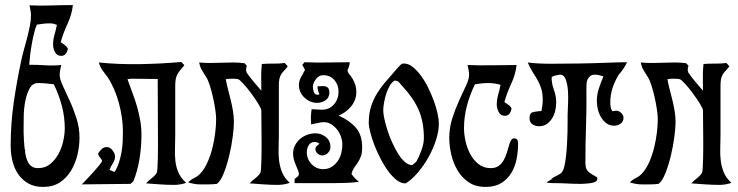

<svg xmlns="http://www.w3.org/2000/svg" viewBox="-20 -721 2907 756"><path d="M221 -465Q219 -455 217 -445.5Q215 -436 215 -426Q215 -410 227 -384Q239 -358 254 -325.5Q269 -293 281 -255.5Q293 -218 293 -179Q293 -146 285 -112Q277 -78 260 -49.5Q243 -21 216 -3Q189 15 150 15Q115 15 91 1Q67 -13 51.5 -35.5Q36 -58 29 -87.5Q22 -117 22 -147Q22 -233 34 -317Q46 -401 64 -484Q68 -504 74.5 -526.5Q81 -549 87 -572.5Q93 -596 97.5 -618.5Q102 -641 102 -661Q102 -671 100 -680.5Q98 -690 96 -700Q139 -698 181.5 -699.5Q224 -701 267 -701Q263 -664 246 -627.5Q229 -591 219 -555Q227 -549 234.5 -544Q242 -539 247 -530Q246 -519 239.5 -510Q233 -501 221 -501Q204 -501 196.5 -516Q189 -531 189 -545Q189 -565 194.5 -584Q200 -603 204 -623Q196 -626 190.5 -627.5Q185 -629 177 -629Q153 -629 125 -624Q119 -610 114 -589.5Q109 -569 105 -546.5Q101 -524 98.5 -502.5Q96 -481 95 -466Q127 -466 158 -464Q189 -462 221 -465ZM130 -59Q158 -59 177.5 -75Q197 -91 210 -114.5Q223 -138 229 -165.5Q235 -193 235 -216Q235 -261 223.5 -304.5Q212 -348 192 -389Q177 -391 161.5 -392.5Q146 -394 130 -394Q108 -394 96.5 -372.5Q85 -351 79.5 -322.5Q74 -294 73.5 -265.5Q73 -237 73 -222Q73 -214 73 -200.5Q73 -187 74 -172.5Q75 -158 76 -145Q77 -132 80 -125H78Q80 -113 83 -101.5Q86 -90 91.5 -80.5Q97 -71 106 -65Q115 -59 130 -59Z M494 3Q446 3 398 4Q350 5 302 5Q307 0 320 -13.5Q333 -27 346.5 -42Q360 -57 371 -70.5Q382 -84 382 -89Q378 -96 373 -102Q368 -108 366 -116Q372 -126 380.5 -134Q389 -142 401 -142Q413 -142 423 -129Q433 -116 433 -105Q433 -91 424.5 -78Q416 -65 411 -52L431 -44Q441 -59 447.5 -78.5Q454 -98 458 -119.5Q462 -141 463 -162Q464 -183 464 -201Q464 -256 448.5 -314Q433 -372 403 -419V-418Q392 -432 383 -445Q374 -458 369 -475Q447 -467 531.5 -468.5Q616 -470 694 -477L706 -464Q697 -453 690 -445Q683 -437 678.5 -428.5Q674 -420 672 -409.5Q670 -399 670 -384V-189Q670 -162 669 -137Q668 -112 670.5 -88Q673 -64 682.5 -42Q692 -20 713 -1Q689 7 666 7Q638 7 610.5 5Q583 3 555 1Q565 -10 577 -19Q589 -28 597 -40Q599 -43 600 -60.5Q601 -78 601.5 -99Q602 -120 602 -139Q602 -158 602 -164L601 -410L499 -411Q492 -411 482 -409Q492 -380 502 -354Q512 -328 519.5 -301.5Q527 -275 532 -247.5Q537 -220 537 -189Q537 -144 529.5 -96.5Q522 -49 505 -7Z M952 -462Q949 -454 949 -446Q949 -442 951 -436L950 -437Q963 -418 978.5 -399.5Q994 -381 1009 -364Q1009 -390 1008.5 -416.5Q1008 -443 1011 -469Q1034 -471 1056 -470.5Q1078 -470 1101 -473L1113 -460Q1104 -448 1097 -441Q1090 -434 1086 -426.5Q1082 -419 1080 -409.5Q1078 -400 1078 -384V-189Q1078 -163 1077 -137.5Q1076 -112 1079 -88Q1082 -64 1091 -42Q1100 -20 1121 -1Q1097 7 1074 7Q1046 7 1018.5 5Q991 3 963 1Q973 -10 985 -19Q997 -28 1005 -40Q1007 -43 1008 -60.5Q1009 -78 1009.5 -99Q1010 -120 1010 -139Q1010 -158 1010 -164L1009 -286Q1009 -293 997 -312.5Q985 -332 969.5 -353Q954 -374 939 -390.5Q924 -407 918 -409Q910 -411 902.5 -411Q895 -411 887 -411Q882 -411 878 -410.5Q874 -410 869 -409Q873 -387 878.5 -366.5Q884 -346 889 -325Q894 -304 897.5 -283Q901 -262 901 -239Q901 -220 896.5 -184Q892 -148 883 -110Q874 -72 861.5 -40Q849 -8 834 3Q817 5 800.5 5Q784 5 767 5Q745 5 721 -3Q732 -14 745.5 -20.5Q759 -27 769 -38Q785 -55 797 -82Q809 -109 816.5 -139Q824 -169 827.5 -199Q831 -229 831 -252Q831 -267 827.5 -290.5Q824 -314 818.5 -338.5Q813 -363 806 -385Q799 -407 791 -419Q781 -435 774.5 -445.5Q768 -456 764 -475Q786 -473 808.5 -473Q831 -473 853.5 -474Q876 -475 898.5 -475Q921 -475 943 -472Z M1179 -476Q1224 -474 1268 -475Q1312 -476 1357 -476Q1357 -467 1354 -459Q1351 -451 1348 -443Q1351 -433 1357 -426V-427Q1369 -412 1376 -395Q1383 -378 1383 -359Q1383 -327 1362.5 -302Q1342 -277 1313 -266Q1356 -247 1381 -218.5Q1406 -190 1406 -141Q1406 -119 1401 -105.5Q1396 -92 1389.5 -82Q1383 -72 1375.5 -62Q1368 -52 1364 -36Q1375 -20 1393 -5Q1370 -2 1346.5 -1Q1323 0 1300 0H1140V-16L1153 -27V-26L1157 -34Q1157 -41 1153.5 -50Q1150 -59 1145.5 -69.5Q1141 -80 1137.5 -91.5Q1134 -103 1134 -116Q1134 -134 1141.5 -148.5Q1149 -163 1161 -173.5Q1173 -184 1189 -190Q1205 -196 1222 -196Q1245 -196 1263 -181.5Q1281 -167 1281 -142Q1281 -129 1271.5 -119Q1262 -109 1249 -109Q1239 -109 1230.5 -116.5Q1222 -124 1222 -134Q1222 -142 1227.5 -146.5Q1233 -151 1238 -155Q1229 -162 1219 -162Q1203 -162 1195.5 -149Q1188 -136 1188 -122Q1188 -95 1206.5 -75Q1225 -55 1253 -55Q1272 -55 1286 -64Q1300 -73 1309.5 -86.5Q1319 -100 1323.5 -117Q1328 -134 1328 -151Q1328 -166 1323 -181.5Q1318 -197 1308 -210Q1298 -223 1284.5 -231.5Q1271 -240 1255 -240Q1244 -240 1230.5 -236.5Q1217 -233 1205 -231L1204 -258Q1204 -266 1205 -274.5Q1206 -283 1207 -291Q1217 -291 1227 -290Q1237 -289 1247 -289Q1277 -289 1295 -310Q1313 -331 1313 -360Q1313 -387 1296.5 -406Q1280 -425 1252 -425Q1236 -425 1224 -409.5Q1212 -394 1212 -379Q1212 -371 1215.5 -359.5Q1219 -348 1230 -348Q1234 -348 1238 -350Q1230 -366 1230 -381L1252 -382Q1277 -382 1277 -357Q1277 -337 1262 -326.5Q1247 -316 1229 -316Q1201 -316 1179 -336.5Q1157 -357 1157 -386Q1157 -403 1165.5 -417.5Q1174 -432 1181 -446L1175 -456H1176L1170 -465Z M1570 -471Q1588 -471 1605 -457.5Q1622 -444 1637.5 -423Q1653 -402 1666 -375.5Q1679 -349 1688.5 -323Q1698 -297 1703 -273.5Q1708 -250 1708 -235Q1708 -205 1697 -170.5Q1686 -136 1668 -103.5Q1650 -71 1626.5 -43Q1603 -15 1578 1Q1560 2 1542.5 -11.5Q1525 -25 1509 -46.5Q1493 -68 1479 -95Q1465 -122 1454.5 -149Q1444 -176 1438 -199.5Q1432 -223 1432 -238Q1432 -274 1441.5 -303Q1451 -332 1467 -357Q1483 -382 1503.5 -405Q1524 -428 1546 -454Q1551 -459 1556.5 -465Q1562 -471 1570 -471ZM1532 -403Q1521 -395 1513 -380.5Q1505 -366 1500 -349.5Q1495 -333 1492 -316Q1489 -299 1489 -286Q1489 -274 1493.5 -253Q1498 -232 1505.5 -208.5Q1513 -185 1524 -160.5Q1535 -136 1547.5 -116Q1560 -96 1574 -83.5Q1588 -71 1603 -71L1619 -84Q1630 -103 1639.5 -129.5Q1649 -156 1649 -177Q1649 -241 1628.5 -288Q1608 -335 1565 -381Q1558 -389 1551 -397Q1544 -405 1532 -403Z M1821 -465Q1869 -463 1917.5 -464Q1966 -465 2014 -465Q2010 -428 1993 -391.5Q1976 -355 1966 -319Q1974 -313 1982 -308Q1990 -303 1994 -294Q1993 -283 1986.5 -274Q1980 -265 1968 -265Q1951 -265 1943.5 -280Q1936 -295 1936 -309Q1936 -329 1941.5 -348Q1947 -367 1951 -387Q1929 -394 1902 -394Q1878 -394 1850 -389Q1830 -348 1818.5 -304.5Q1807 -261 1807 -216Q1807 -193 1813 -165.5Q1819 -138 1831.5 -114.5Q1844 -91 1864 -75Q1884 -59 1912 -59Q1931 -59 1943 -67.5Q1955 -76 1962.5 -89Q1970 -102 1975 -117.5Q1980 -133 1983.5 -146Q1987 -159 1991.5 -167.5Q1996 -176 2003 -176Q2014 -176 2017 -170.5Q2020 -165 2020 -156Q2020 -125 2014 -94.5Q2008 -64 1993 -39.5Q1978 -15 1953.5 0Q1929 15 1892 15Q1853 15 1826 -3Q1799 -21 1782 -49.5Q1765 -78 1757 -112Q1749 -146 1749 -179Q1749 -218 1761 -255.5Q1773 -293 1788 -325.5Q1803 -358 1815 -384Q1827 -410 1827 -426Q1827 -436 1825 -445.5Q1823 -455 1821 -465Z M2449 -476Q2438 -452 2419 -430V-431Q2402 -405 2392.5 -376.5Q2383 -348 2383 -317Q2383 -308 2384.5 -299.5Q2386 -291 2391 -283Q2401 -285 2406 -285Q2417 -285 2426 -276.5Q2435 -268 2435 -257Q2435 -242 2423.5 -234Q2412 -226 2398 -226Q2381 -226 2368 -235.5Q2355 -245 2346.5 -259.5Q2338 -274 2334 -291Q2330 -308 2330 -323Q2330 -348 2338 -372.5Q2346 -397 2356 -420Q2348 -423 2339.5 -425Q2331 -427 2322 -427Q2311 -427 2304 -421.5Q2297 -416 2293.5 -408Q2290 -400 2289.5 -390.5Q2289 -381 2289 -372Q2290 -299 2287.5 -226.5Q2285 -154 2285 -81Q2285 -58 2293.5 -48.5Q2302 -39 2321 -29H2320L2331 -23L2332 -17Q2332 -9 2323.5 -5Q2315 -1 2303.5 0.5Q2292 2 2281 2.5Q2270 3 2266 3Q2240 3 2213.5 1.5Q2187 0 2161 0Q2160 0 2155.5 0Q2151 0 2146 -0.5Q2141 -1 2137 -1.5Q2133 -2 2133 -3Q2139 -8 2145 -11Q2151 -14 2158 -17L2147 -14Q2157 -22 2171 -28.5Q2185 -35 2193 -43H2192Q2198 -49 2202 -65.5Q2206 -82 2208.5 -104Q2211 -126 2212.5 -151.5Q2214 -177 2214.5 -200Q2215 -223 2215 -242Q2215 -261 2215 -270Q2215 -282 2216.5 -308.5Q2218 -335 2216.5 -361Q2215 -387 2208 -407Q2201 -427 2185 -427Q2183 -427 2177.5 -426Q2172 -425 2166.5 -423.5Q2161 -422 2156.5 -420Q2152 -418 2152 -415Q2152 -392 2161 -367.5Q2170 -343 2170 -318Q2170 -303 2166.5 -286.5Q2163 -270 2154.5 -256Q2146 -242 2133.5 -233Q2121 -224 2103 -224Q2088 -224 2076.5 -231.5Q2065 -239 2065 -256Q2065 -277 2080.5 -280Q2096 -283 2112 -284Q2114 -295 2115.5 -305.5Q2117 -316 2117 -327Q2117 -353 2111.5 -371Q2106 -389 2097 -405Q2088 -421 2077.5 -437Q2067 -453 2058 -475Q2095 -470 2150 -470Q2205 -470 2262 -471Q2319 -472 2369.5 -474Q2420 -476 2449 -476Z M2691 -462Q2688 -454 2688 -446Q2688 -442 2690 -436L2689 -437Q2702 -418 2717.5 -399.5Q2733 -381 2748 -364Q2748 -390 2747.5 -416.5Q2747 -443 2750 -469Q2773 -471 2795 -470.5Q2817 -470 2840 -473L2852 -460Q2843 -448 2836 -441Q2829 -434 2825 -426.5Q2821 -419 2819 -409.5Q2817 -400 2817 -384V-189Q2817 -163 2816 -137.5Q2815 -112 2818 -88Q2821 -64 2830 -42Q2839 -20 2860 -1Q2836 7 2813 7Q2785 7 2757.5 5Q2730 3 2702 1Q2712 -10 2724 -19Q2736 -28 2744 -40Q2746 -43 2747 -60.5Q2748 -78 2748.5 -99Q2749 -120 2749 -139Q2749 -158 2749 -164L2748 -286Q2748 -293 2736 -312.5Q2724 -332 2708.5 -353Q2693 -374 2678 -390.5Q2663 -407 2657 -409Q2649 -411 2641.5 -411Q2634 -411 2626 -411Q2621 -411 2617 -410.5Q2613 -410 2608 -409Q2612 -387 2617.5 -366.5Q2623 -346 2628 -325Q2633 -304 2636.5 -283Q2640 -262 2640 -239Q2640 -220 2635.5 -184Q2631 -148 2622 -110Q2613 -72 2600.5 -40Q2588 -8 2573 3Q2556 5 2539.5 5Q2523 5 2506 5Q2484 5 2460 -3Q2471 -14 2484.5 -20.5Q2498 -27 2508 -38Q2524 -55 2536 -82Q2548 -109 2555.5 -139Q2563 -169 2566.5 -199Q2570 -229 2570 -252Q2570 -267 2566.5 -290.5Q2563 -314 2557.5 -338.5Q2552 -363 2545 -385Q2538 -407 2530 -419Q2520 -435 2513.5 -445.5Q2507 -456 2503 -475Q2525 -473 2547.5 -473Q2570 -473 2592.5 -474Q2615 -475 2637.5 -475Q2660 -475 2682 -472Z"/></svg>

Font: Germanica
Style: Regular
Weight: 400
Designer: Peter Wiegel
Foundry: Peter Wiegel